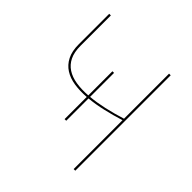

<svg xmlns="http://www.w3.org/2000/svg" viewBox="-184 -848 996 996"><g transform="rotate(45 314.0 -350.0)"><path d="M512 -700V0H500V-358.5Q447 -342 395.2 -330Q343.5 -318 295.5 -313.5V-150H283.5V-312.5Q236 -309 195.2 -315.2Q154.5 -321.5 124.8 -340.5Q95 -359.5 78 -392.8Q61 -426 61 -477V-700H73V-477Q73 -431 88 -400Q103 -369 130.8 -351Q158.5 -333 197.2 -326.8Q236 -320.5 283.5 -324V-501H295.5V-325Q341 -329 392.5 -340.5Q444 -352 500 -369.5V-700Z"/></g></svg>

Font: Lato 2
Style: Regular
Weight: 100
Designer: Lukasz Dziedzic with Adam Twardoch and Botio Nikoltchev
Foundry: tyPoland Lukasz Dziedzic
Version: Version 2.015; 2015-08-06; http://www.latofonts.com/